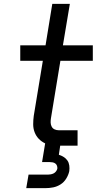

<svg xmlns="http://www.w3.org/2000/svg" viewBox="-20 -755 540 995"><path d="M116 220 128 150H228Q235 150 243 148.5Q251 147 258 143.5Q265 140 270 133.5Q275 127 277 120Q278 112 275.5 104.5Q273 97 267 92.5Q261 88 253.5 86.5Q246 85 238 85H198L214 -12Q195 -21 181 -35.5Q167 -50 159.5 -69.5Q152 -89 152 -111Q152 -133 155 -155L202 -440H85V-520H216L251 -735H342L306 -520H461V-440H293L244 -142Q242 -130 242.5 -119Q243 -108 248 -98.5Q253 -89 263 -84.5Q273 -80 284 -80H382V0H292L285 47Q298 51 310 58.5Q322 66 329.5 77Q337 88 339 102.5Q341 117 339 132Q335 151 323.5 170Q312 189 294 200.5Q276 212 256 216Q236 220 216 220Z"/></svg>

Font: Iosevka SS04 Medium Oblique
Style: Regular
Weight: 500
Italic angle: -9°
Monospace: yes
Designer: Belleve Invis
Foundry: Belleve Invis
Version: Version 19.0.0; ttfautohint (v1.8.4)